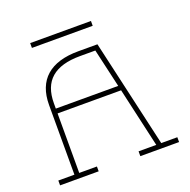

<svg xmlns="http://www.w3.org/2000/svg" viewBox="-145 -982 1109 1122"><g transform="rotate(-20 410.0 -420.5)"><path d="M538 -841H160V-811H538ZM680 -30 527 -700H408C233 -700 140 -619 140 -463V-30H40V0H280V-30H170V-400H565L649 -30H539V0H780V-30ZM170 -430V-463C170 -602 249 -670 408 -670H503L558 -430Z"/></g></svg>

Font: Space Cowgirl Thin
Style: Regular
Weight: 100
Designer: Valery Marier
Foundry: Valery Marier
Version: Version 1.000;hotconv 1.0.109;makeotfexe 2.5.65596